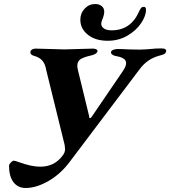

<svg xmlns="http://www.w3.org/2000/svg" viewBox="-20 -896 848 956"><path d="M25 -71Q25 -78 34 -87Q43 -96 48 -96Q55 -96 76 -88Q137 -66 180 -66Q250 -66 290 -119Q304 -136 304 -153Q304 -158 302 -174L210 -548Q205 -578 190.5 -594.5Q176 -611 149 -618Q139 -621 134.5 -626Q130 -631 132 -640Q133 -646 140.5 -650Q148 -654 157 -654Q177 -654 229 -652Q281 -650 300 -650Q320 -650 372 -652Q424 -654 443 -654Q453 -654 460 -650Q467 -646 465 -640Q463 -632 452.5 -626.5Q442 -621 430 -619Q395 -611 380 -600.5Q365 -590 365 -569Q365 -559 368 -547L424 -317V-314Q424 -308 429 -308Q433 -308 439 -318L591 -541Q608 -565 608 -582Q608 -609 556 -617Q546 -619 538.5 -624.5Q531 -630 533 -638Q534 -644 544.5 -648Q555 -652 566 -652Q588 -652 622 -650L674 -649Q687 -649 703.5 -650Q720 -651 729 -652Q756 -655 783 -655Q811 -655 807 -639Q804 -630 797 -626.5Q790 -623 774 -619Q713 -603 675 -551L330 -94Q283 -30 222 5Q161 40 108 40Q69 40 47 11Q25 -18 25 -71ZM380 -798Q380 -830 401.5 -853Q423 -876 454 -876Q474 -876 486.5 -865.5Q499 -855 499 -838Q499 -823 491 -803Q484 -787 484 -778Q484 -764 497 -754.5Q510 -745 536 -745Q631 -745 672 -838Q679 -853 683.5 -857.5Q688 -862 696 -862Q707 -862 707 -847Q707 -817 682.5 -780.5Q658 -744 614.5 -718.5Q571 -693 516 -693Q455 -693 417.5 -723Q380 -753 380 -798Z"/></svg>

Font: EB Garamond
Style: Bold Italic
Weight: 700
Italic angle: -17.2°
Designer: Georg Duffner and Octavio Pardo
Foundry: Georg Duffner
Version: Version 1.000